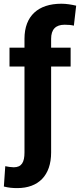

<svg xmlns="http://www.w3.org/2000/svg" viewBox="-39 -780 422 1014"><path d="M231 -528.3V-575.2C231 -624.5 254.9 -649.4 302.2 -649.4C323.2 -649.4 337.4 -647.9 351.1 -644.5L363.3 -750C337.4 -755.9 312 -760.3 285.2 -760.3C162.6 -760.3 90.3 -695.8 90.3 -575.2V-528.3H11.2V-428.7H90.3V25.4C90.3 76.2 75.7 103.5 33.2 103.5C21.5 103.5 -1.5 100.1 -11.2 97.7L-18.6 205.1C6.3 211.4 26.9 213.4 52.2 213.4C163.6 213.4 231 147 231 25.4V-428.7H334V-528.3Z"/></svg>

Font: Vazirmatn
Style: Bold
Weight: 700
Designer: Saber Rastikerdar
Foundry: Saber Rastikerdar
Version: Version 33.003